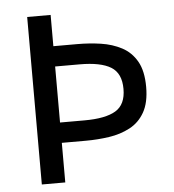

<svg xmlns="http://www.w3.org/2000/svg" viewBox="-48 -673 649 717"><g transform="rotate(-5 276.5 -314.0)"><path d="M80.1 0V-627.9H168V-510.7H257.8Q302.7 -510.7 345.7 -504.4Q388.7 -498 423.8 -479.5Q459 -460.9 479.5 -424.8Q500 -388.7 500 -329.1Q500 -270.5 479.5 -234.4Q459 -198.2 423.8 -179.7Q388.7 -161.1 345.7 -154.8Q302.7 -148.4 257.8 -148.4H168V0ZM168 -224.6H259.8Q338.9 -224.6 377 -247.6Q415 -270.5 415 -329.1Q415 -387.7 377 -411.1Q338.9 -434.6 259.8 -434.6H168Z"/></g></svg>

Font: Padauk
Style: Regular
Weight: 400
Designer: Debbi Hosken, Becca Hirsbrunner Spalinger
Foundry: SIL International
Version: Version 5.003